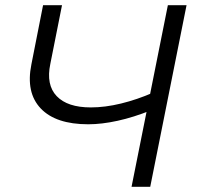

<svg xmlns="http://www.w3.org/2000/svg" viewBox="-20 -720 770 740"><path d="M562 -295Q495 -268 433.5 -254.5Q372 -241 320 -241Q195 -241 137 -302Q79 -363 101 -472L146 -700H219L174 -474Q157 -393 198.5 -349.5Q240 -306 330 -306Q385 -306 446.5 -321Q508 -336 570 -363ZM487 0 627 -700H699L559 0Z"/></svg>

Font: MOST Montserrat
Style: Italic
Weight: 400
Italic angle: -11.3°
Designer: Julieta Ulanovsky
Foundry: Julieta Ulanovsky
Version: Version 8.000;March 11, 2024;FontCreator 15.0.0.2926 64-bit